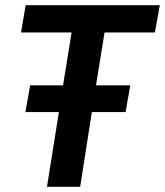

<svg xmlns="http://www.w3.org/2000/svg" viewBox="-20 -720 636 740"><path d="M577 -595H383L350 -391H482L464 -288H334L289 0H161L207 -288H78L96 -391H223L256 -595H61L79 -700H596Z"/></svg>

Font: Georama SemiBold
Style: Italic
Weight: 600
Italic angle: -9°
Designer: Jean-Baptiste Levee
Foundry: Production Type
Version: Version 1.000